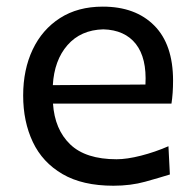

<svg xmlns="http://www.w3.org/2000/svg" viewBox="-20 -560 599 591"><path d="M329.1 11.7Q233.9 11.7 172.4 -24.2Q110.8 -60.1 81.1 -122.8Q51.3 -185.5 51.3 -266.1Q51.3 -345.7 80.6 -407.5Q109.9 -469.2 164.8 -504.4Q219.7 -539.6 296.4 -539.6Q397 -539.6 454.8 -481.4Q512.7 -423.3 512.7 -312Q512.7 -272.5 507.8 -241.2H143.1Q148.4 -161.6 196 -115.7Q243.7 -69.8 338.9 -69.8Q370.6 -69.8 413.8 -80.8Q457 -91.8 498.5 -109.9L502.9 -22.9Q471.7 -13.2 427 -0.7Q382.3 11.7 329.1 11.7ZM427.7 -299.8Q432.1 -381.3 398.2 -424.6Q364.3 -467.8 297.9 -469.7Q228.5 -467.8 187.7 -421.1Q147 -374.5 142.6 -297.9Z"/></svg>

Font: Pinar-DS1-FD Medium
Style: Regular
Weight: 500
Designer: Amin Abedi
Version: Version 3.000